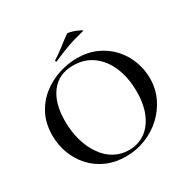

<svg xmlns="http://www.w3.org/2000/svg" viewBox="-177 -956 1120 1133"><g transform="rotate(-30 383.0 -389.5)"><path d="M366 12Q294 12 235.5 -13.5Q177 -39 135.5 -84Q94 -129 71.5 -187.5Q49 -246 49 -312Q49 -393 80.5 -454Q112 -515 164 -555.5Q216 -596 278 -616Q340 -636 401 -636Q475 -636 533.5 -609.5Q592 -583 633 -538Q674 -493 695.5 -436Q717 -379 717 -319Q717 -249 689 -189Q661 -129 612.5 -84Q564 -39 500.5 -13.5Q437 12 366 12ZM400 -12Q460 -12 507.5 -44Q555 -76 582.5 -138.5Q610 -201 610 -290Q610 -383 580 -455Q550 -527 494 -568.5Q438 -610 360 -610Q263 -610 209.5 -540.5Q156 -471 156 -348Q156 -276 174 -214.5Q192 -153 224.5 -107Q257 -61 301.5 -36.5Q346 -12 400 -12ZM290 -679Q286 -677 284 -682.5Q282 -688 285 -689Q325 -714 358 -740.5Q391 -767 424 -790Q427 -793 444.5 -789Q462 -785 480.5 -777.5Q499 -770 510 -764Q521 -758 512 -756Q445 -740 393 -721Q341 -702 290 -679Z"/></g></svg>

Font: Cormorant SemiBold
Style: Regular
Weight: 600
Designer: Christian Thalmann (Catharsis Fonts)
Foundry: Catharsis Fonts
Version: Version 4.000